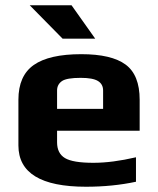

<svg xmlns="http://www.w3.org/2000/svg" viewBox="-20 -700 599 730"><path d="M50 0ZM50 -147V-321Q50 -412 108.5 -453Q167 -494 289 -494Q404 -494 457.5 -454.5Q511 -415 511 -321V-203H197V-159Q197 -117 227 -99Q257 -81 335 -81Q407 -81 497 -102V-9Q408 10 307 10Q50 10 50 -147ZM372 -286V-356Q372 -380 352.5 -392Q333 -404 287 -404Q234 -404 216 -392Q197 -379 197 -356V-286ZM93 -680H252L342 -553H218Z"/></svg>

Font: Play
Style: Bold
Weight: 700
Designer: Jonas Hecksher (Cyrillic expansion: Cyreal)
Foundry: Jonas Hecksher, Playtype, e-types AS
Version: Version 2.101; ttfautohint (v1.5.65-e2d9)